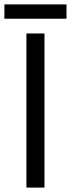

<svg xmlns="http://www.w3.org/2000/svg" viewBox="-44 -852 322 872"><path d="M258 -832H-24V-767H258ZM76 -700V0H158V-700Z"/></svg>

Font: Space Text
Style: Regular
Weight: 400
Designer: Florian Karsten (Space Text), Colophon Foundry (Space Mono)
Foundry: Florian Karsten
Version: Version 1.003;PS 001.003;hotconv 1.0.88;makeotf.lib2.5.64775